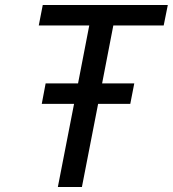

<svg xmlns="http://www.w3.org/2000/svg" viewBox="-20 -750 693 770"><path d="M147.5 -333.5H277L212 0H308.5L373.5 -333.5H502.5L518.5 -415.5H389.5L434.5 -648H636.5L653 -730H151.5L135.5 -648H338L293 -415.5H163Z"/></svg>

Font: Monaspace Neon
Style: Italic
Weight: 400
Italic angle: -11°
Designer: Riley Cran & the Lettermatic Team
Foundry: Lettermatic
Version: Version 1.200 (Monaspace Neon)